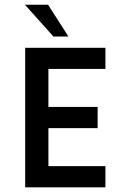

<svg xmlns="http://www.w3.org/2000/svg" viewBox="-20 -799 520 819"><path d="M272 -643.1 185.1 -778.8H86.4L208 -643.1ZM429.7 -504.9V-595.2H87.4V0H429.7V-90.3H186.5V-252.4H396.5V-342.8H186.5V-504.9Z"/></svg>

Font: Now SemiBold
Style: Regular
Weight: 600
Designer: Alfredo Marco Pradil
Foundry: Alfredo Marco Pradil
Version: Version 1.200;hotconv 1.0.109;makeotfexe 2.5.65596